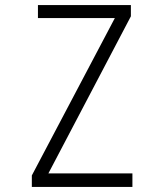

<svg xmlns="http://www.w3.org/2000/svg" viewBox="-20 -734 640 754"><path d="M105 0V-45L431 -663H129V-714H494V-670L170 -53H500V0Z"/></svg>

Font: Noto Sans Mono Light
Style: Regular
Weight: 300
Designer: Monotype Design Team
Foundry: Monotype Imaging Inc.
Version: Version 2.014; ttfautohint (v1.8.4.7-5d5b)